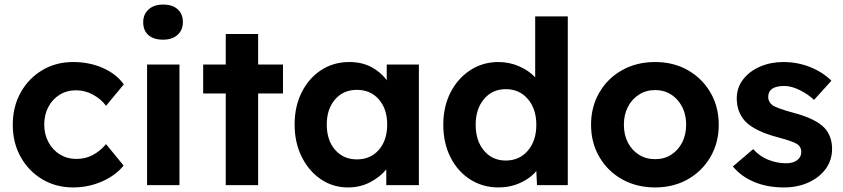

<svg xmlns="http://www.w3.org/2000/svg" viewBox="-20 -812 3699 842"><path d="M301 10Q225 10 165 -26Q105 -62 70.5 -124Q36 -186 36 -265Q36 -344 70.5 -406Q105 -468 165 -504Q225 -540 301 -540Q372 -540 431 -514Q490 -488 523 -442L445 -348Q424 -377 388.5 -396.5Q353 -416 314 -416Q273 -416 241.5 -396.5Q210 -377 192 -343Q174 -309 174 -265Q174 -223 192.5 -188.5Q211 -154 243 -134.5Q275 -115 315 -115Q354 -115 386.5 -132Q419 -149 445 -180L522 -86Q488 -43 428 -16.5Q368 10 301 10Z M695 -638Q654 -638 631 -658Q608 -678 608 -715Q608 -749 631.5 -770.5Q655 -792 695 -792Q736 -792 759 -771.5Q782 -751 782 -715Q782 -680 758.5 -659Q735 -638 695 -638ZM625 0V-529H767V0Z M970 0V-402H871V-529H970V-663H1112V-529H1221V-402H1112V0Z M1506 10Q1440 10 1387 -26Q1334 -62 1303 -124.5Q1272 -187 1272 -266Q1272 -346 1303.5 -408Q1335 -470 1389 -505Q1443 -540 1512 -540Q1567 -540 1608.5 -518Q1650 -496 1676 -460V-529H1817V0H1674V-69Q1646 -35 1602.5 -12.5Q1559 10 1506 10ZM1545 -113Q1605 -113 1641.5 -155Q1678 -197 1678 -266Q1678 -334 1641.5 -376Q1605 -418 1545 -418Q1486 -418 1449.5 -376Q1413 -334 1413 -266Q1413 -197 1449.5 -155Q1486 -113 1545 -113Z M2166 10Q2097 10 2042 -25Q1987 -60 1955.5 -122.5Q1924 -185 1924 -265Q1924 -344 1955.5 -406Q1987 -468 2042 -504Q2097 -540 2166 -540Q2214 -540 2257 -521Q2300 -502 2327 -473V-740H2470V0H2335L2332 -62Q2307 -31 2262.5 -10.5Q2218 10 2166 10ZM2198 -108Q2258 -108 2295 -151.5Q2332 -195 2332 -265Q2332 -334 2295 -377.5Q2258 -421 2198 -421Q2139 -421 2102.5 -377.5Q2066 -334 2066 -265Q2066 -195 2102.5 -151.5Q2139 -108 2198 -108Z M2853 10Q2772 10 2708.5 -25.5Q2645 -61 2608.5 -123.5Q2572 -186 2572 -265Q2572 -344 2608.5 -406.5Q2645 -469 2708.5 -504.5Q2772 -540 2853 -540Q2933 -540 2996 -504.5Q3059 -469 3095.5 -406.5Q3132 -344 3132 -265Q3132 -186 3095.5 -123.5Q3059 -61 2996 -25.5Q2933 10 2853 10ZM2853 -114Q2893 -114 2923.5 -133.5Q2954 -153 2971.5 -187Q2989 -221 2989 -265Q2989 -331 2950.5 -374Q2912 -417 2853 -417Q2813 -417 2782 -397Q2751 -377 2733.5 -343Q2716 -309 2716 -265Q2716 -221 2733.5 -187Q2751 -153 2782 -133.5Q2813 -114 2853 -114Z M3418 10Q3344 10 3286.5 -14.5Q3229 -39 3194 -82L3283 -158Q3313 -125 3351 -110.5Q3389 -96 3427 -96Q3458 -96 3476 -109.5Q3494 -123 3494 -146Q3494 -168 3476 -180Q3458 -192 3391 -210Q3291 -236 3248 -280Q3211 -321 3211 -380Q3211 -428 3239 -464Q3267 -500 3313.5 -520Q3360 -540 3415 -540Q3477 -540 3532.5 -518Q3588 -496 3626 -458L3550 -374Q3522 -400 3486 -417.5Q3450 -435 3420 -435Q3349 -435 3349 -387Q3349 -364 3370 -349Q3380 -343 3402 -335Q3424 -327 3461 -317Q3556 -292 3596 -251Q3629 -215 3629 -159Q3629 -110 3601.5 -72Q3574 -34 3526 -12Q3478 10 3418 10Z"/></svg>

Font: Lexend Deca SemiBold
Style: Regular
Weight: 600
Designer: Bonnie Shaver-Troup, Thomas Jockin
Foundry: Lexend
Version: Version 1.008; ttfautohint (v1.8.4.7-5d5b)